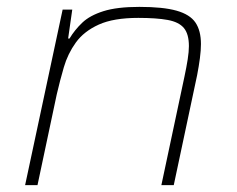

<svg xmlns="http://www.w3.org/2000/svg" viewBox="-20 -538 688 558"><path d="M53 0 162 -510H190L178 -426H182Q197 -451 219 -472Q241 -493 280.5 -505.5Q320 -518 385 -518Q454 -518 493 -507Q532 -496 548 -472.5Q564 -449 564 -410Q564 -392 561 -369Q558 -346 553 -320L485 0H449L516 -315Q522 -343 525.5 -365.5Q529 -388 529 -404Q529 -439 514.5 -456.5Q500 -474 467.5 -480Q435 -486 382 -486Q310 -486 267 -466.5Q224 -447 200.5 -414.5Q177 -382 165.5 -342.5Q154 -303 145 -264L89 0Z"/></svg>

Font: Saira SemiExpanded Thin
Style: Italic
Weight: 250
Width: 6
Italic angle: -12°
Designer: Hector Gatti with collaboration of the Omnibus-Type team
Foundry: Omnibus-Type
Version: Version 1.101